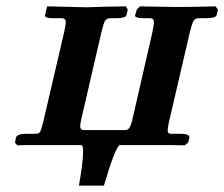

<svg xmlns="http://www.w3.org/2000/svg" viewBox="-20 -454 702 601"><path d="M457 -353Q461.9 -377.9 461.9 -383.8Q461.9 -397 449.2 -397H428.2Q415 -397 408.4 -399.4Q401.9 -401.9 402.8 -405.8L408.2 -423.8L418 -434.1L527.8 -432.1Q581.1 -432.1 654.8 -434.1L662.1 -423.8L658.2 -407.2Q656.2 -397.5 627.9 -397H603Q590.8 -397 585.9 -388.9Q581.1 -380.9 574.2 -353L508.8 -71.8Q504.9 -54.7 504.9 -44.9Q504.9 -35.2 516.1 -35.2H544.9Q572.8 -35.2 573.2 -23.9L568.8 -7.8L558.1 1L535.6 0.5Q513.2 0 501 0H434.1H356Q342.8 0 305.2 127H227.1Q240.2 51.8 240.2 20Q240.2 0 233.9 0H160.2Q160.2 0 85.9 0Q80.1 0 73 0Q65.9 0 59.6 0Q53.2 0 47.1 0.5Q41 1 37.6 1H34.2L26.9 -7.8L29.8 -22.9Q32.7 -35.2 63 -35.2H91.8Q101.6 -35.2 105.2 -41Q108.9 -46.9 115.2 -71.8L181.2 -355Q186 -377.9 186 -384.8Q186 -397 171.9 -397H146Q132.8 -397 126.5 -399.4Q120.1 -401.9 121.1 -405.8L126 -428.2L127.9 -434.1L251 -431.2Q269 -432.1 312.5 -433.1Q356 -434.1 374 -434.1L379.9 -423.8L376 -407.2Q374 -397.5 346.2 -397H326.2Q314 -397 309.1 -389.4Q304.2 -381.8 297.9 -355L235.8 -86.9Q231 -66.9 231 -59.1Q231 -46.9 241.2 -46.9H372.1Q380.9 -46.9 386 -55.4Q391.1 -64 396 -86.9Z"/></svg>

Font: Linux Libertine O
Style: Semibold Italic
Weight: 600
Italic angle: -11.5°
Designer: Philipp H. Poll
Foundry: Philipp H. Poll
Version: Version 5.1.2